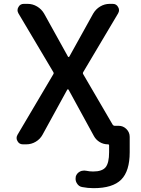

<svg xmlns="http://www.w3.org/2000/svg" viewBox="-20 -774 735 1001"><path d="M598.6 -118.2Q622.1 -118.2 639.2 -101.1Q656.2 -84 656.2 -60.5V19.5Q656.2 118.2 611.8 162.6Q567.4 207 467.8 207Q437.5 207 408.2 201.2Q390.6 198.2 380.9 181.6Q374 170.9 374 158.2Q374 153.3 375 146.5Q379.9 129.9 395.5 121.1Q406.2 115.2 418.9 115.2Q423.8 115.2 428.7 116.2Q447.3 120.1 465.8 120.1Q512.7 120.1 530.8 97.7Q548.8 75.2 548.8 19.5V-15.6Q548.8 -21.5 543 -21.5Q519.5 -21.5 500 -33.2Q480.5 -44.9 469.7 -64.5L337.9 -305.7Q335.9 -308.6 334 -308.6Q332 -308.6 330.1 -305.7L202.1 -72.3Q189.5 -48.8 166.5 -35.2Q143.6 -21.5 117.2 -21.5H99.6Q80.1 -21.5 71.3 -38.1Q66.4 -45.9 66.4 -54.7Q66.4 -62.5 71.3 -71.3L257.8 -386.7Q261.7 -392.6 257.8 -398.4L76.2 -704.1Q71.3 -712.9 71.3 -720.7Q71.3 -729.5 76.2 -737.3Q85 -753.9 104.5 -753.9H124Q150.4 -753.9 173.3 -740.2Q196.3 -726.6 210 -703.1L334 -479.5Q335.9 -476.6 337.9 -476.6Q339.8 -476.6 341.8 -479.5L465.8 -703.1Q479.5 -726.6 502.4 -740.2Q525.4 -753.9 551.8 -753.9H567.4Q586.9 -753.9 595.7 -737.3Q600.6 -729.5 600.6 -720.7Q600.6 -712.9 595.7 -704.1L414.1 -398.4Q410.2 -392.6 414.1 -386.7L567.4 -124Q571.3 -118.2 578.1 -118.2Z"/></svg>

Font: Gen Jyuu Gothic P Medium
Style: Regular
Weight: 500
Designer: [Source Han Sans]
Ryoko NISHIZUKA  (kana & ideographs); Paul D. Hunt (Latin, Greek & Cyrillic); Wenlong ZHANG  (bopomofo
Version: Version 1.002.20150607